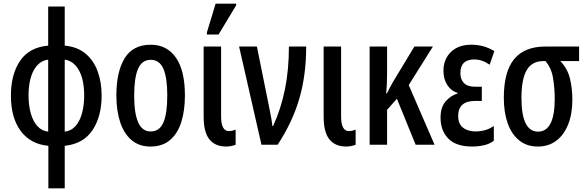

<svg xmlns="http://www.w3.org/2000/svg" viewBox="-20 -796 3230 1056"><path d="M246 240V6Q148 -3 94 -75.5Q40 -148 40 -270Q40 -387 90.5 -461.5Q141 -536 245 -545V-760H336V-545Q405 -539 450 -501.5Q495 -464 517 -404Q539 -344 539 -270Q539 -156 489 -80.5Q439 -5 336 6V240ZM245 -72V-468Q195 -462 166 -410Q137 -358 137 -270Q137 -217 149 -173.5Q161 -130 185 -103Q209 -76 245 -72ZM336 -72Q372 -76 396 -103.5Q420 -131 431.5 -174.5Q443 -218 443 -270Q443 -358 414 -409.5Q385 -461 336 -468Z M997 -271Q997 -189 977.5 -126Q958 -63 916 -26.5Q874 10 807 10Q745 10 703 -26Q661 -62 640.5 -125.5Q620 -189 620 -271Q620 -401 665.5 -475.5Q711 -550 809 -550Q898 -550 947.5 -479Q997 -408 997 -271ZM718 -270Q718 -173 740 -123Q762 -73 809 -73Q857 -73 878.5 -122Q900 -171 900 -271Q900 -369 878.5 -418Q857 -467 809 -467Q761 -467 739.5 -418Q718 -369 718 -270Z M1221 10Q1162 9 1131 -30.5Q1100 -70 1100 -155V-540H1196V-156Q1196 -75 1239 -75Q1256 -75 1276 -83V0Q1252 10 1221 10ZM1118 -606V-618L1166 -776H1279V-767L1182 -606Z M1418 0 1295 -540H1393L1459 -213Q1466 -179 1471 -151.5Q1476 -124 1478 -103H1482Q1525 -196 1547 -304Q1569 -412 1569 -540H1664Q1664 -382 1626 -252.5Q1588 -123 1507 0Z M1881 10Q1822 9 1791 -30.5Q1760 -70 1760 -155V-540H1856V-156Q1856 -75 1899 -75Q1916 -75 1936 -83V0Q1912 10 1881 10Z M2361 -540 2228 -328 2370 0H2266L2163 -253L2109 -192V0H2013V-540H2109V-397Q2109 -333 2104 -282H2108Q2115 -297 2123 -311.5Q2131 -326 2137 -338L2259 -540Z M2578 10Q2488 10 2445.5 -34Q2403 -78 2403 -149Q2403 -207 2432 -239.5Q2461 -272 2496 -281V-285Q2461 -296 2440 -328.5Q2419 -361 2419 -407Q2419 -470 2460 -510Q2501 -550 2572 -550Q2606 -550 2636.5 -542Q2667 -534 2699 -515L2673 -440Q2632 -469 2589 -469Q2512 -469 2512 -394Q2512 -360 2531.5 -339.5Q2551 -319 2594 -319H2630V-241H2594Q2500 -241 2500 -158Q2500 -115 2526.5 -94Q2553 -73 2597 -73Q2619 -73 2644 -79Q2669 -85 2696 -103V-22Q2673 -4 2641 3Q2609 10 2578 10Z M2938 10Q2878 10 2836 -23.5Q2794 -57 2772.5 -117.5Q2751 -178 2751 -258Q2751 -402 2808 -471Q2865 -540 2979 -540H3165V-460H3062Q3101 -419 3114.5 -365Q3128 -311 3128 -248Q3128 -170 3105 -112Q3082 -54 3039.5 -22Q2997 10 2938 10ZM2939 -72Q3031 -72 3031 -253Q3031 -308 3022 -365Q3013 -422 2980 -460H2968Q2906 -460 2877 -410.5Q2848 -361 2848 -258Q2848 -72 2939 -72Z"/></svg>

Font: Noto Sans ExtraCondensed Medium
Style: Regular
Weight: 500
Width: 2
Designer: Monotype Design Team
Foundry: Monotype Imaging Inc.
Version: Version 2.013; ttfautohint (v1.8.4.7-5d5b)